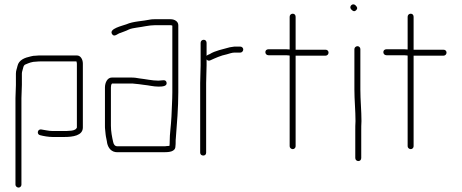

<svg xmlns="http://www.w3.org/2000/svg" viewBox="-20 -670 2090 869"><path d="M77 166V-226C77 -239 79 -274 79 -286V-337C79 -342 80 -346 81 -349C85 -361 85 -376 97 -379C111 -385 125 -391 144 -391C152 -392 158 -392 163 -392H326C327 -388 328 -385 328 -382V-93C328 -92 327 -90 325 -88C320 -81 306 -78 294 -78C285 -77 278 -77 271 -77H218C201 -77 182 -82 167 -84C149 -87 145 -61 162 -58C177 -54 200 -50 218 -50H271C309 -50 355 -56 355 -93V-382C355 -401 345 -419 328 -419H163C158 -419 152 -419 143 -418C134 -418 127 -417 120 -415C92 -409 65 -399 59 -371C57 -360 52 -351 52 -337V-285C52 -274 50 -238 50 -226V166C50 173 57 179 64 179C71 179 77 173 77 166Z M455 -274V-101C455 -94 455 -88 456 -82L458 -62C459 -50 464 -33 465 -22C470 0 484 19 511 19H721C745 19 774 17 774 -8C775 -15 775 -22 775 -27C775 -32 775 -39 776 -47C781 -110 787 -183 787 -252V-556C787 -573 770 -583 752 -583H682C675 -583 669 -583 663 -582C626 -574 583 -574 552 -560C533 -553 472 -540 487 -516C497 -499 513 -519 525 -521C537 -526 551 -530 562 -536C572 -541 587 -543 599 -545C625 -548 654 -556 682 -556H752C755 -556 758 -555 760 -554V-252C760 -217 757 -176 756 -142C754 -99 748 -68 748 -27C748 -22 748 -17 747 -10C742 -9 738 -9 735 -9C731 -8 726 -8 721 -8H511C499 -8 494 -18 492 -28C487 -50 482 -75 482 -101V-274C482 -281 483 -288 487 -292H572C578 -292 584 -292 589 -291L609 -289C616 -288 623 -287 631 -286C653 -284 674 -278 697 -278C714 -278 737 -279 734 -296C731 -313 713 -305 697 -305C668 -305 640 -312 612 -315L593 -318C586 -319 579 -319 572 -319H486C466 -319 455 -296 455 -274Z M888 -476V-374C888 -350 886 -320 886 -294V21C886 29 892 34 900 34C908 34 913 29 913 21V-294C913 -320 915 -352 915 -374V-401C920 -395 925 -394 932 -397C954 -407 980 -419 1006 -424C1017 -427 1030 -432 1041 -432H1068C1075 -432 1081 -439 1081 -446C1081 -453 1075 -459 1068 -459H1040C1034 -458 1027 -457 1020 -456C989 -447 954 -441 929 -425C924 -423 918 -421 915 -417V-476C915 -484 910 -490 902 -490C894 -490 888 -484 888 -476Z M1291 -594V-446C1282 -447 1274 -447 1266 -447H1195C1187 -447 1181 -442 1181 -434C1181 -426 1187 -420 1195 -420H1266C1273 -420 1280 -420 1288 -419C1289 -419 1290 -419 1291 -418V-8C1291 -1 1298 5 1305 5C1312 5 1318 -1 1318 -8V-418H1453C1461 -418 1467 -424 1467 -432C1467 -440 1461 -445 1453 -445H1318V-594C1318 -602 1313 -608 1305 -608C1297 -608 1291 -602 1291 -594Z M1584 -448V-265C1584 -217 1589 -170 1589 -122C1588 -107 1588 -93 1588 -79V45C1588 53 1594 59 1602 59C1610 59 1615 53 1615 45V-79C1615 -92 1615 -107 1616 -122C1616 -169 1611 -217 1611 -265V-448C1611 -455 1605 -461 1598 -461C1591 -461 1584 -455 1584 -448ZM1570 -627C1576 -621 1583 -615 1592 -624C1601 -633 1595 -640 1589 -646C1576 -659 1557 -640 1570 -627Z M1825 -594V-446C1816 -447 1808 -447 1800 -447H1729C1721 -447 1715 -442 1715 -434C1715 -426 1721 -420 1729 -420H1800C1807 -420 1814 -420 1822 -419C1823 -419 1824 -419 1825 -418V-8C1825 -1 1832 5 1839 5C1846 5 1852 -1 1852 -8V-418H1987C1995 -418 2001 -424 2001 -432C2001 -440 1995 -445 1987 -445H1852V-594C1852 -602 1847 -608 1839 -608C1831 -608 1825 -602 1825 -594Z"/></svg>

Font: Electronic
Style: Lt
Weight: 300
Version: Version 1.011